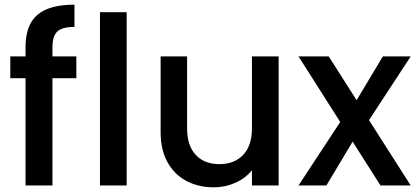

<svg xmlns="http://www.w3.org/2000/svg" viewBox="-20 -792 1784 820"><path d="M306 -458H204V0H89V-458H24V-551H89V-590Q89 -685 139.5 -728.5Q190 -772 298 -772V-677Q246 -677 225 -657.5Q204 -638 204 -590V-551H306ZM521 -740V0H407V-740Z M1170 -551V0H1056V-65Q1029 -31 985.5 -11.5Q942 8 893 8Q828 8 776.5 -19Q725 -46 695.5 -99Q666 -152 666 -227V-551H779V-244Q779 -170 816 -130.5Q853 -91 917 -91Q981 -91 1018.5 -130.5Q1056 -170 1056 -244V-551Z M1556 -279 1734 0H1605L1486 -187L1374 0H1255L1433 -271L1255 -551H1384L1503 -364L1615 -551H1734Z"/></svg>

Font: Poppins-tnum Medium
Style: Regular
Weight: 500
Designer: Ninad Kale (Devanagari), Jonny Pinhorn (Latin)
Foundry: Indian Type Foundry
Version: Version 4.004